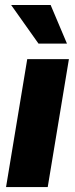

<svg xmlns="http://www.w3.org/2000/svg" viewBox="-20 -754 302 774"><path d="M4.4 0 89.8 -515.6H257.8L172.4 0ZM135.3 -578.1 24.9 -733.9H184.1L250 -578.1Z"/></svg>

Font: Inter Display ExtraBold
Style: Italic
Weight: 800
Italic angle: -9.39999°
Designer: Rasmus Andersson
Foundry: rsms
Version: Version 4.000;git-a52131595